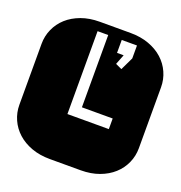

<svg xmlns="http://www.w3.org/2000/svg" viewBox="-124 -774 827 879"><g transform="rotate(20 289.0 -334.5)"><path d="M380.9 -499 411.1 -562V-625H336.9V-562H369.1L350.1 -513.2ZM420.9 -272.9H271V-625H219.2V-221.2H420.9ZM364.3 -668.9Q413.6 -668.9 453.6 -654.3Q493.7 -639.6 521.7 -614.3Q549.8 -588.9 564.9 -554.9Q580.1 -521 580.1 -482.9V-186Q580.1 -147.9 564.9 -114Q549.8 -80.1 521.7 -54.7Q493.7 -29.3 453.6 -14.6Q413.6 0 364.3 0H213.9Q164.6 0 124.5 -14.6Q84.5 -29.3 56.4 -54.7Q28.3 -80.1 13.2 -114Q-2 -147.9 -2 -186V-482.9Q-2 -521 13.2 -554.9Q28.3 -588.9 56.4 -614.3Q84.5 -639.6 124.5 -654.3Q164.6 -668.9 213.9 -668.9Z"/></g></svg>

Font: Monofett
Style: Regular
Weight: 400
Designer: vernon adams
Foundry: vernon adams
Version: Version 1.000